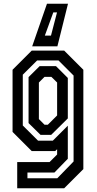

<svg xmlns="http://www.w3.org/2000/svg" viewBox="-20 -812 523 1032"><path d="M72.5 200V59H246.5L287 18.5V-10L277 0H150.5L47.5 -103V-437L150.5 -540H325L428 -437V97L325 200ZM127.5 146H288L375.5 56V-406L294.5 -487H179.5L102.5 -410.5V-137.5L184.5 -56H264L344.5 -136.5V41.5L272.5 115.5H127.5ZM198 -87 133.5 -150.5V-397.5L193 -456.5H281L344.5 -393V-175.5L255 -87ZM219.5 -141.5H237L287 -191.5V-368.5L256 -399H219.5L189 -368.5V-172ZM345.5 -792 288.5 -563H153L232.5 -792ZM286.5 -745.5H266.5L221 -620.5H254Z"/></svg>

Font: Tourney Condensed SemiBold
Style: Regular
Weight: 600
Width: 3
Designer: Tyler Finck
Foundry: Etcetera Type Co
Version: Version 1.010; ttfautohint (v1.8.3)